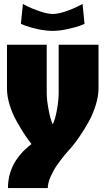

<svg xmlns="http://www.w3.org/2000/svg" viewBox="-20 -745 530 965"><path d="M371.1 -712.9 395 -725.1 404.8 -625Q396 -621.1 380.6 -615.2Q365.2 -609.4 323 -599.6Q280.8 -589.8 245.1 -589.8Q209.5 -589.8 169.4 -598.6Q129.4 -607.4 107.4 -616.2L85 -625L95.2 -725.1Q105.5 -719.2 122.1 -710.9Q138.7 -702.6 178.5 -688.7Q218.3 -674.8 245.1 -674.8Q272 -674.8 309.3 -687.5Q346.7 -700.2 371.1 -712.9ZM15.1 -520H214.8V-277.8Q214.8 -244.6 223.9 -195.3Q232.9 -146 245.1 -120.1Q257.8 -145.5 266.4 -194.3Q274.9 -243.2 274.9 -277.8V-520H475.1V-299.8Q475.1 -260.7 460.7 -215.3Q446.3 -169.9 425.8 -133.3Q405.3 -96.7 384.5 -65.7Q363.8 -34.7 349.6 -17.6L335 0L329.6 5.9Q324.2 11.7 318.1 18.8Q312 25.9 302.7 37.1Q293.5 48.3 284.7 60.1Q275.9 71.8 266.1 85.7Q256.3 99.6 248.5 114.3Q240.7 128.9 234.1 143.3Q227.5 157.7 223.9 172.6Q220.2 187.5 220.2 200.2H20Q20 69.3 138.2 -21Q119.6 -44.9 102.5 -70.8Q85.4 -96.7 63.5 -135.7Q41.5 -174.8 28.3 -218Q15.1 -261.2 15.1 -299.8Z"/></svg>

Font: Mikodacs
Style: Regular
Weight: 400
Designer: gluk (gluksza@wp.pl)
Foundry: gluk (gluksza@wp.pl)
Version: Version 0.28